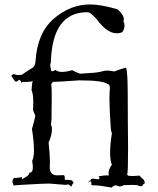

<svg xmlns="http://www.w3.org/2000/svg" viewBox="-20 -836 711 865"><path d="M483 9Q492 -1 502 -1Q506 -1 510 1.5Q514 4 519 4Q527 4 539 -2L575 -3Q596 -3 599 -1Q609 3 615 3Q624 3 624 -6V-8Q626 -5 627 -5Q631 -5 634 -21Q625 -11 624 -11Q630 -17 630 -22Q630 -25 624 -29.5Q618 -34 608 -45Q588 -43 576 -43Q568 -43 560.5 -44Q553 -45 553 -53Q557 -53 557 -170L556 -283Q556 -458 553.5 -493Q551 -528 547 -531Q535 -529 494 -514Q477 -518 463 -518Q450 -518 434 -513Q418 -508 341 -504Q320 -511 305 -520Q278 -512 260 -512Q240 -512 230 -521Q220 -515 215 -515Q212 -515 211 -516Q206 -536 206 -549L209 -551Q214 -781 373 -781Q381 -781 387.5 -776.5Q394 -772 416 -749Q462 -686 506 -686Q519 -686 531 -691Q541 -706 541 -720Q541 -731 536 -741Q538 -745 538 -750Q538 -768 510 -794Q434 -816 386 -816Q297 -816 222.5 -752Q148 -688 140 -560Q138 -537 125.5 -530Q113 -523 78 -499L63 -498Q52 -498 47 -501L43 -502Q37 -502 31 -494Q47 -468 51 -468Q57 -468 67 -477Q76 -470 76 -465Q76 -462 73 -460Q75 -464 84 -467H99Q120 -467 127 -471Q125 -466 122 -430Q130 -414 130 -375L129 -339Q139 -316 139 -313Q135 -293 124 -255Q133 -197 133 -161Q133 -127 125 -111Q128 -94 128 -82Q128 -58 113 -58H111Q112 -57 112 -55Q112 -46 80 -29Q78 -32 78 -34Q78 -38 84 -39Q58 -34 49 -34Q45 -34 45 -35Q45 -36 48 -38Q36 -30 36 -19L37 -12Q40 0 44 0L46 -1Q48 -2 166 -8L203 -9Q259 -5 277 -3Q282 -5 285 -5Q295 -5 300 6Q305 -4 313 -16L312 -14Q310 -14 304 -22L310 -21Q310 -22 301 -24Q292 -26 272 -26V-33Q272 -46 266 -47L238 -46Q204 -46 204 -84L205 -105Q205 -138 199 -194Q214 -226 214 -254L213 -267Q210 -267 210 -276Q210 -284 212 -297L213 -398Q213 -436 212 -446L211 -453Q211 -466 222 -466L215 -467Q238 -467 337 -474Q445 -474 465 -457H466Q475 -457 475 -437L474 -424Q473 -413 473 -393Q473 -348 479 -259Q479 -251 484 -235Q476 -184 476 -149Q476 -114 484 -94Q469 -73 469 -55L470 -45Q468 -46 461 -46Q450 -46 426 -42H433L424 -43Q428 -38 428 -34Q428 -30 423 -28Q406 -31 398 -31Q391 -31 390 -28Q389 -25 379 -12Q380 -22 383 -22Q385 -22 387 -20Q392 -14 392 -12L391 -7Q391 -1 399 -1H408Q426 -1 483 9Z"/></svg>

Font: Xiaobo Songti 小帛宋体
Style: Regular
Weight: 400
Version: Version 1.501;March 17, 2024;FontCreator 14.0.0.2814 64-bit